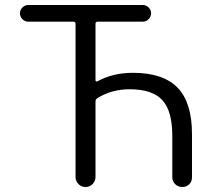

<svg xmlns="http://www.w3.org/2000/svg" viewBox="-20 -750 865 770"><path d="M93 -663Q80 -663 70 -673Q60 -683 60 -697Q60 -710 70 -720Q80 -730 93 -730H553Q566 -730 576 -720Q586 -710 586 -697Q586 -683 576 -673Q566 -663 553 -663H372Q363 -663 363 -655V-428Q363 -425 366 -423.5Q369 -422 371 -424Q433 -458 513 -458Q634 -458 692 -398.5Q750 -339 750 -212V-39Q750 -22 739 -11Q728 0 711 0Q694 0 682.5 -11.5Q671 -23 671 -39V-205Q671 -305 631 -348.5Q591 -392 500 -392Q427 -392 370 -356Q363 -351 363 -343V-40Q363 -24 351.5 -12Q340 0 323 0Q306 0 294.5 -12Q283 -24 283 -40V-655Q283 -663 274 -663Z"/></svg>

Font: Rounded Mplus 1c
Style: Regular
Weight: 400
Version: Version 1.059.20150529